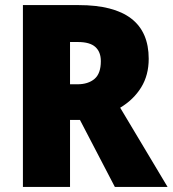

<svg xmlns="http://www.w3.org/2000/svg" viewBox="-20 -734 678 754"><path d="M289 -714Q564 -714 564 -503Q564 -439 534.5 -391Q505 -343 452 -311L638 0H431L294 -263H255V0H70V-714ZM286 -569H255V-403H284Q326 -403 351 -424Q376 -445 376 -494Q376 -530 354.5 -549.5Q333 -569 286 -569Z"/></svg>

Font: Noto Sans Gurmukhi UI SemiCondensed Black
Style: Regular
Weight: 900
Width: 4
Designer: Jelle Bosma - Monotype Design Team
Foundry: Monotype Imaging Inc.
Version: Version 2.004; ttfautohint (v1.8.4.7-5d5b)